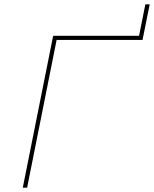

<svg xmlns="http://www.w3.org/2000/svg" viewBox="-20 -865 710 885"><path d="M225 -700H621L650 -845H670L637 -681H241L105 0H85Z"/></svg>

Font: Montserrat Alternates Thin
Style: Italic
Weight: 250
Italic angle: -11.3°
Designer: Julieta Ulanovsky
Foundry: Julieta Ulanovsky
Version: Version 7.200